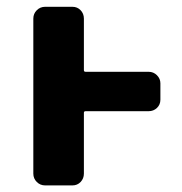

<svg xmlns="http://www.w3.org/2000/svg" viewBox="-20 -569 540 571"><path d="M114.3 -17.6Q99.6 -17.6 89.4 -27.8Q79.1 -38.1 79.1 -52.7V-513.7Q79.1 -528.3 89.4 -538.6Q99.6 -548.8 114.3 -548.8H195.3Q210 -548.8 219.7 -538.6Q229.5 -528.3 229.5 -513.7V-360.4Q229.5 -355.5 234.4 -355.5H421.9Q436.5 -355.5 446.8 -345.2Q457 -335 457 -321.3V-272.5Q457 -257.8 446.8 -248Q436.5 -238.3 421.9 -238.3H234.4Q229.5 -238.3 229.5 -233.4V-52.7Q229.5 -38.1 219.7 -27.8Q210 -17.6 195.3 -17.6Z"/></svg>

Font: Rounded-L Mgen+ 1mn bold
Style: Bold
Weight: 700
Designer: [Source Han Sans]
Ryoko NISHIZUKA  (kana & ideographs); Paul D. Hunt (Latin, Greek & Cyrillic); Wenlong ZHANG  (bopomofo
Version: Version 1.059.20150602